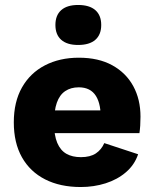

<svg xmlns="http://www.w3.org/2000/svg" viewBox="-20 -742 619 772"><path d="M304.7 10Q221.8 10 161.4 -20.8Q100.9 -51.6 68.2 -109.6Q35.5 -167.6 35.5 -250Q35.5 -332.4 68.4 -390.4Q101.3 -448.4 160.5 -479.2Q219.8 -510 297 -510Q376.2 -510 431.5 -479.5Q486.8 -449 515.9 -395.6Q544.9 -342.2 544.9 -273.1Q544.9 -254.5 543.8 -236.9Q542.6 -219.2 540.6 -206.6H144.8V-298.1H466.4L384.5 -255.7Q387.7 -320.7 366 -355.8Q344.2 -390.9 296.7 -390.9Q264.7 -390.9 242.2 -375.7Q219.7 -360.6 208.5 -329Q197.4 -297.4 197.4 -247.3Q197.4 -197.8 210.2 -167.6Q223 -137.4 246.9 -123.7Q270.8 -110.1 305.1 -110.1Q342.7 -110.1 365.3 -125.1Q387.9 -140.2 399.3 -166.6L535.3 -121.8Q521.1 -79.3 486.6 -49.7Q452.2 -20.1 404.8 -5Q357.5 10 304.7 10ZM294 -722Q339.6 -722 363.3 -701.3Q387 -680.6 387 -641.6Q387 -602.6 363.3 -581.9Q339.6 -561.2 294 -561.2Q249.6 -561.2 226.2 -581.9Q202.8 -602.6 202.8 -641.6Q202.8 -680.6 226.2 -701.3Q249.6 -722 294 -722Z"/></svg>

Font: Work Sans
Style: Regular
Weight: 400
Designer: Wei Huang
Foundry: Wei Huang
Version: Version 2.006; ttfautohint (v1.8.1.43-b0c9)